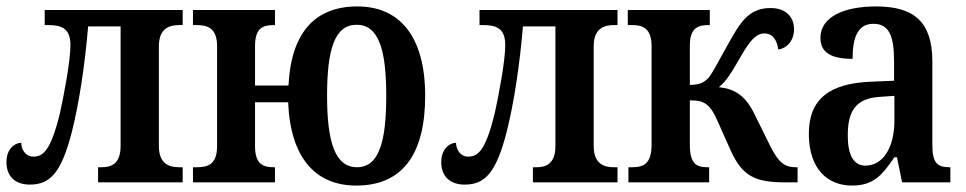

<svg xmlns="http://www.w3.org/2000/svg" viewBox="-20 -567 3005 597"><path d="M73 7C138 7 171 -33 203 -155C226 -246 244 -365 254 -485H355V-113C355 -55 323 -47 296 -47H285V0H548V-47H537C509 -47 474 -55 474 -113V-423C474 -481 509 -489 537 -489H548V-536H119V-489H130C170 -489 199 -480 199 -427C199 -377 179 -273 167 -218C137 -92 111 -80 83 -80C59 -80 46 -103 46 -123C26 -123 0 -104 0 -63C0 -19 27 7 73 7Z M1088 10C1228 10 1302 -83 1302 -269C1302 -455 1222 -547 1091 -547C959 -547 885 -465 877 -301H773V-423C773 -479 796 -489 831 -489H835V-536H580V-489H592C626 -489 655 -479 655 -423V-113C655 -56 627 -47 592 -47H580V0H835V-47H832C798 -47 773 -56 773 -113V-249H876C883 -76 961 10 1088 10ZM1090 -47C1022 -47 997 -125 997 -269C997 -415 1021 -490 1089 -490C1157 -490 1181 -414 1181 -269C1181 -125 1158 -47 1090 -47Z M1425 7C1490 7 1523 -33 1555 -155C1578 -246 1596 -365 1606 -485H1707V-113C1707 -55 1675 -47 1648 -47H1637V0H1900V-47H1889C1861 -47 1826 -55 1826 -113V-423C1826 -481 1861 -489 1889 -489H1900V-536H1471V-489H1482C1522 -489 1551 -480 1551 -427C1551 -377 1531 -273 1519 -218C1489 -92 1463 -80 1435 -80C1411 -80 1398 -103 1398 -123C1378 -123 1352 -104 1352 -63C1352 -19 1379 7 1425 7Z M1934 0H2185V-47H2179C2146 -47 2125 -58 2125 -116V-255C2168 -255 2187 -246 2211 -191L2252 -99C2289 -18 2329 0 2422 0H2460V-47H2454C2422 -47 2401 -59 2373 -117L2326 -212C2298 -270 2264 -291 2215 -296C2238 -313 2256 -344 2285 -394C2313 -443 2332 -463 2357 -463C2383 -463 2396 -442 2400 -413C2427 -417 2449 -441 2449 -476C2449 -512 2426 -542 2376 -542C2307 -542 2281 -496 2243 -428C2214 -377 2197 -342 2183 -325C2169 -310 2154 -303 2125 -303V-425C2125 -479 2149 -489 2182 -489H2187V-536H1932V-489H1946C1980 -489 2006 -478 2006 -423V-118C2006 -57 1981 -47 1945 -47H1934Z M2629 10C2697 10 2723 -23 2761 -78H2769L2785 0H2935V-47H2932C2892 -47 2879 -63 2879 -118V-376C2879 -501 2820 -547 2704 -547C2605 -547 2531 -515 2531 -449C2531 -404 2564 -384 2631 -384C2631 -449 2646 -493 2696 -493C2749 -493 2760 -447 2760 -373V-316L2689 -313C2559 -308 2495 -259 2495 -151C2495 -41 2554 10 2629 10ZM2671 -52C2633 -52 2616 -87 2616 -146C2616 -222 2641 -262 2718 -266L2761 -269V-191C2761 -109 2726 -52 2671 -52Z"/></svg>

Font: Noto Serif Condensed Semi
Style: Regular
Weight: 600
Width: 3
Designer: Monotype Design Team
Foundry: Monotype Imaging Inc.
Version: Version 1.002